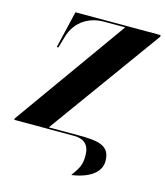

<svg xmlns="http://www.w3.org/2000/svg" viewBox="-153 -815 982 1145"><g transform="rotate(15 338.5 -242.0)"><path d="M396 230C518 212 572 160 572 97C572 -2 493 -10 373 -10H193L695 -704V-714H169L115 -485H125L145 -554C177 -666 269 -704 348 -704H479L-16 -10L-18 0H351C413 0 448 29 448 97C448 156 433 177 396 230Z"/></g></svg>

Font: Noto Serif Display Condensed Black
Style: Italic
Weight: 900
Width: 3
Italic angle: -12°
Designer: Monotype Design Team
Foundry: Monotype Imaging Inc.
Version: Version 2.009